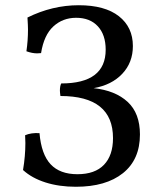

<svg xmlns="http://www.w3.org/2000/svg" viewBox="-20 -705 610 734"><path d="M515 -191Q515 -95 450 -43Q385 9 270 9Q206 9 154 -7.5Q102 -24 68 -55Q77 -108 77 -158L76 -188Q99 -198 131 -196Q138 -115 173.5 -77Q209 -39 276 -39Q343 -39 377.5 -75Q412 -111 412 -177Q412 -338 211 -338Q209 -352 209 -359Q209 -376 214 -386Q384 -386 384 -515Q384 -572 354 -604.5Q324 -637 271 -637Q220 -637 184 -604Q148 -571 137 -502L122 -501Q103 -501 81 -509Q87 -550 87 -592Q87 -606 85 -638Q180 -685 281 -685Q381 -685 434.5 -643Q488 -601 488 -529Q488 -466 447.5 -423Q407 -380 338 -368Q421 -359 468 -315.5Q515 -272 515 -191Z"/></svg>

Font: Vollkorn SC
Style: Regular
Weight: 400
Designer: Friedrich Althausen
Foundry: Friedrich Althausen
Version: Version 4.015